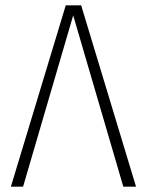

<svg xmlns="http://www.w3.org/2000/svg" viewBox="-20 -704 554 724"><path d="M286 -684 493 0H445L256 -646L67 0H21L228 -684Z"/></svg>

Font: Fira Sans Condensed ExtraLight
Style: Regular
Weight: 275
Width: 3
Designer: Carrois Corporate & Edenspiekermann AG
Foundry: Carrois Corporate GbR & Edenspiekermann AG
Version: Version 4.203